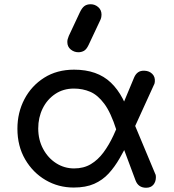

<svg xmlns="http://www.w3.org/2000/svg" viewBox="-20 -879 817 904"><path d="M327 4Q255 4 195 -31Q135 -66 98.5 -128.5Q62 -191 62 -273Q62 -349 95 -412Q128 -475 188 -513Q248 -551 329 -551Q438 -551 502 -490Q566 -429 597 -310L528 -267Q502 -349 471 -390.5Q440 -432 404.5 -447Q369 -462 328 -462Q278 -462 240 -436.5Q202 -411 181 -368.5Q160 -326 160 -274Q160 -221 183 -178Q206 -135 244.5 -110.5Q283 -86 329 -86Q374 -86 407.5 -106Q441 -126 467 -161Q493 -196 514 -241Q535 -286 554 -335L591 -222Q567 -175 543.5 -134Q520 -93 491.5 -62Q463 -31 423.5 -13.5Q384 4 327 4ZM668 5Q631 5 618 -30L525 -279L596 -335L711 -60Q713 -57 713.5 -52Q714 -47 714 -45Q714 -23 702 -9Q690 5 668 5ZM581 -208 523 -302 611 -513Q618 -530 630 -538.5Q642 -547 661 -546Q683 -545 697 -531Q711 -517 709 -495Q709 -493 708 -488Q707 -483 705 -480ZM349 -633Q329 -633 313 -646Q297 -659 297 -681Q297 -688 298.5 -694Q300 -700 304 -710L356 -821Q366 -842 377.5 -850.5Q389 -859 407 -859Q427 -859 442.5 -845.5Q458 -832 458 -810Q458 -805 457 -799Q456 -793 453 -786L397 -667Q387 -646 375 -639.5Q363 -633 349 -633Z"/></svg>

Font: Comfortaa
Style: Bold
Weight: 700
Designer: Johan Aakerlund
Foundry: Johan Aakerlund
Version: Version 3.104; ttfautohint (v1.8.1.43-b0c9)